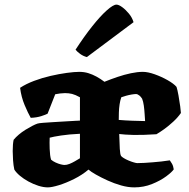

<svg xmlns="http://www.w3.org/2000/svg" viewBox="-20 -811 819 831"><path d="M187 0Q168 0 146 -7Q124 -14 103 -25.5Q82 -37 66 -50.5Q50 -64 42 -77Q38 -95 36.5 -117.5Q35 -140 35 -157Q35 -172 36 -184.5Q37 -197 39 -206Q48 -217 61.5 -228.5Q75 -240 90.5 -249.5Q106 -259 119.5 -266Q133 -273 142 -276Q148 -278 167 -279.5Q186 -281 211.5 -282.5Q237 -284 262 -285.5Q287 -287 305 -288Q323 -289 326 -289V-390Q306 -401 292 -404.5Q278 -408 261 -408Q252 -408 240 -406.5Q228 -405 219 -403L186 -319Q179 -315 159 -308.5Q139 -302 113 -301Q101 -322 86.5 -356.5Q72 -391 67 -431Q93 -448 127.5 -461Q162 -474 199 -482.5Q236 -491 269 -495.5Q302 -500 323 -500Q344 -500 362 -494.5Q380 -489 397.5 -479.5Q415 -470 432 -457Q459 -468 488.5 -478Q518 -488 546.5 -494Q575 -500 598 -500Q620 -500 649.5 -489.5Q679 -479 705.5 -464Q732 -449 744 -435Q748 -423 752.5 -398Q757 -373 760 -350.5Q763 -328 763 -322Q750 -303 730 -284.5Q710 -266 690.5 -252Q671 -238 657 -230Q595 -226 557 -227Q519 -228 496 -231Q497 -191 498.5 -166.5Q500 -142 504 -136Q507 -132 516 -126.5Q525 -121 537 -116Q549 -111 559.5 -108Q570 -105 574 -105Q588 -105 605 -106Q622 -107 640.5 -108.5Q659 -110 678 -112Q697 -114 715 -117Q718 -113 724 -103Q730 -93 732 -78Q724 -66 699 -47.5Q674 -29 638 -14.5Q602 0 561 0Q534 0 504 -8.5Q474 -17 445.5 -30Q417 -43 395 -55.5Q373 -68 363 -77Q336 -54 301 -36.5Q266 -19 235 -9.5Q204 0 187 0ZM259 -97Q269 -97 280.5 -101.5Q292 -106 304 -113Q316 -120 326 -126V-232Q302 -231 281.5 -229Q261 -227 244 -224.5Q227 -222 214.5 -219.5Q202 -217 195 -215Q194 -196 195 -166.5Q196 -137 201 -120Q209 -113 221 -107.5Q233 -102 243.5 -99.5Q254 -97 259 -97ZM494 -292Q510 -291 521.5 -290Q533 -289 552 -288.5Q571 -288 608 -287Q607 -299 606 -317Q605 -335 602.5 -353.5Q600 -372 595 -384Q589 -393 584 -397Q579 -401 575.5 -402.5Q572 -404 570 -404Q562 -404 550 -402Q538 -400 525.5 -396.5Q513 -393 505 -390Q500 -376 497.5 -358.5Q495 -341 494.5 -324Q494 -307 494 -292ZM356 -564Q340 -568 326.5 -578Q313 -588 307 -596Q344 -653 379 -697Q414 -741 442 -766Q470 -791 484 -791Q494 -791 509 -780Q524 -769 538 -752Q552 -735 558 -715Z"/></svg>

Font: Texturina 12pt Black
Style: Regular
Weight: 900
Designer: Guillermo Torres Carreño
Foundry: Omnibus-Type
Version: Version 1.002